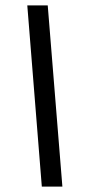

<svg xmlns="http://www.w3.org/2000/svg" viewBox="-20 -694 325 714"><path d="M135.5 0 81.5 -674H157.5L212 0Z"/></svg>

Font: Anybody
Style: Italic
Weight: 400
Italic angle: -10°
Designer: Tyler Finck
Foundry: Etcetera Type Company
Version: Version 1.010; ttfautohint (v1.8.3) -l 8 -r 50 -G 200 -x 14 